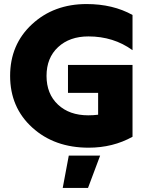

<svg xmlns="http://www.w3.org/2000/svg" viewBox="-20 -718 720 949"><path d="M416 -148Q441 -148 465 -151V-259H316V-397H635V-42Q538 12 418 12Q249 12 139.5 -87.5Q30 -187 30 -343Q30 -498 138 -598Q246 -698 408 -698Q538 -698 635 -644V-470Q541 -538 417 -538Q324 -538 267 -485Q210 -432 210 -343Q210 -254 266.5 -201Q323 -148 416 -148ZM475 51 415 211H290L320 51Z"/></svg>

Font: Roundo
Style: Bold
Weight: 700
Designer: Namrata Goyal (Gurmukhi), Shiva Nallaperumal (Latin)
Foundry: Indian Type Foundry
Version: Version 1.000;PS 1.0;hotconv 1.0.88;makeotf.lib2.5.647800